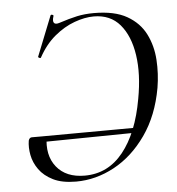

<svg xmlns="http://www.w3.org/2000/svg" viewBox="-49 -690 689 748"><g transform="rotate(-5 295.5 -316.0)"><path d="M218.8 12Q164.4 12 129.4 -5.4Q94.4 -22.8 75.2 -49.7Q56 -76.6 50.3 -106.7Q44.6 -136.8 48.8 -163Q52.4 -175 61.8 -175H120Q107.6 -100.4 144.5 -54.3Q181.4 -8.2 254.6 -8.2Q345.8 -8.2 405.3 -82.5Q464.8 -156.8 487.8 -288Q505.6 -383.4 494.3 -458.9Q483 -534.4 445.3 -578.7Q407.6 -623 342.6 -623Q308 -623 267.2 -608.2Q226.4 -593.4 189 -562.3Q151.6 -531.2 124.8 -482.2Q123.4 -478.2 118 -480.7Q112.6 -483.2 113.6 -485.4L175.6 -641.2Q177.6 -645.4 183.2 -643.3Q188.8 -641.2 186.8 -637.4Q180.8 -619.2 186.2 -611.9Q191.6 -604.6 206.8 -609.4Q248.4 -623 278.5 -629.5Q308.6 -636 344.6 -636Q425.4 -636 473.8 -608.3Q522.2 -580.6 545.3 -534.6Q568.4 -488.6 571.9 -433.6Q575.4 -378.6 566.2 -324Q547.2 -217 494 -141.5Q440.8 -66 368.7 -27Q296.6 12 218.8 12ZM94 -152.8 98 -175 482 -177 480 -157.8Z"/></g></svg>

Font: Cormorant Garamond Light
Style: Italic
Weight: 300
Italic angle: -10°
Designer: Christian Thalmann (Catharsis Fonts)
Foundry: Catharsis Fonts
Version: Version 4.001